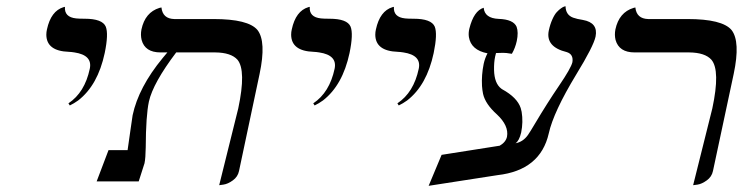

<svg xmlns="http://www.w3.org/2000/svg" viewBox="-20 -581 2380 615"><path d="M203.6 -243.2 199.2 -250Q251.5 -284.7 267.6 -360.8Q276.9 -404.3 218.3 -413.1Q209 -414.6 200.2 -415Q128.9 -417.5 128.4 -469.7Q128.4 -478.5 130.4 -486.8Q143.1 -545.9 183.6 -558.1Q183.6 -558.1 188 -559.1Q185.5 -525.9 224.1 -522Q233.4 -521 251 -521Q308.1 -521 318.8 -495.6Q328.1 -472.2 315.4 -411.1Q293.5 -308.1 230.5 -259.3Q216.8 -249.5 203.6 -243.2Z M682.1 12.2 743.2 -233.9Q769 -355.5 740.7 -389.6Q720.2 -412.6 669.4 -413.1H544.4Q470.2 -314.9 457 -255.9Q447.3 -210.9 446.8 -108.9Q446.3 -74.2 442.9 -58.1L424.3 0H289.6L327.6 -100.1H388.7Q391.1 -117.2 397.9 -164.6Q403.8 -206.5 404.8 -211.9Q423.8 -301.3 501 -395Q507.8 -403.3 516.1 -413.1H494.1Q444.3 -413.1 433.6 -453.1Q429.7 -469.2 433.1 -486.8Q444.8 -541.5 490.7 -555.7Q496.6 -557.1 497.1 -557.1Q501 -521 538.1 -520H664.1Q775.4 -520 804.7 -484.9Q833.5 -448.2 811.5 -344.2L745.6 -33.2Q741.7 -14.6 725.8 -3.2Q710 8.3 695.8 10.3Z M987.8 -243.2 983.4 -250Q1035.6 -284.7 1051.8 -360.8Q1061 -404.3 1002.4 -413.1Q993.2 -414.6 984.4 -415Q913.1 -417.5 912.6 -469.7Q912.6 -478.5 914.6 -486.8Q927.2 -545.9 967.8 -558.1Q967.8 -558.1 972.2 -559.1Q969.7 -525.9 1008.3 -522Q1017.6 -521 1035.2 -521Q1092.3 -521 1103 -495.6Q1112.3 -472.2 1099.6 -411.1Q1077.6 -308.1 1014.6 -259.3Q1001 -249.5 987.8 -243.2Z M1257.3 -243.2 1252.9 -250Q1305.2 -284.7 1321.3 -360.8Q1330.6 -404.3 1272 -413.1Q1262.7 -414.6 1253.9 -415Q1182.6 -417.5 1182.1 -469.7Q1182.1 -478.5 1184.1 -486.8Q1196.8 -545.9 1237.3 -558.1Q1237.3 -558.1 1241.7 -559.1Q1239.3 -525.9 1277.8 -522Q1287.1 -521 1304.7 -521Q1361.8 -521 1372.6 -495.6Q1381.8 -472.2 1369.1 -411.1Q1347.2 -308.1 1284.2 -259.3Q1270.5 -249.5 1257.3 -243.2Z M1541.5 -410.2Q1488.8 -420.4 1481.9 -462.4Q1480 -475.6 1483.4 -489.3Q1497.6 -546.4 1529.3 -556.2Q1532.2 -522.5 1577.1 -520.5Q1624.5 -519 1634.8 -495.1Q1641.1 -477.5 1635.3 -449.7Q1630.4 -427.2 1619.6 -408.7Q1602.5 -412.1 1585.9 -411.6Q1578.1 -411.6 1568.8 -411.1Q1566.9 -405.3 1565.9 -399.4Q1562 -380.9 1562.5 -356.9Q1563.5 -313.5 1585.9 -296.9Q1587.9 -295.4 1588.9 -294.9Q1636.7 -268.6 1647.9 -234.9Q1649.9 -228.5 1650.9 -222.7Q1656.2 -190.4 1649.4 -156.7Q1643.1 -129.9 1631.3 -122.1Q1655.3 -126.5 1670.9 -148.4Q1677.2 -157.2 1693.4 -184.6Q1732.9 -251 1770.5 -306.2Q1809.1 -362.8 1813.5 -381.8Q1817.4 -407.2 1795.4 -414.1Q1727.1 -430.7 1737.8 -482.9Q1742.2 -503.4 1749.3 -519Q1756.3 -534.7 1763.4 -542.2Q1770.5 -549.8 1777.1 -554.4Q1783.7 -559.1 1787.6 -560.1L1791.5 -561Q1792 -533.2 1815.9 -524.4Q1828.1 -520 1847.2 -517.1Q1896.5 -508.3 1887.7 -463.9Q1881.3 -433.1 1825.7 -342.3Q1752.9 -222.2 1737.8 -153.8Q1710.9 -35.6 1573.7 -20L1353 14.2L1394.5 -85L1580.6 -114.3Q1600.1 -125.5 1604 -143.1Q1610.4 -178.2 1571.8 -214.4Q1534.7 -247.6 1527.3 -280.3Q1524.9 -292 1523.9 -305.7Q1522 -340.8 1529.3 -376.5Q1533.2 -394.5 1541.5 -410.2Z M2200.2 12.2 2261.7 -233.9Q2287.6 -355.5 2258.8 -389.6Q2238.3 -412.6 2187.5 -413.1H2012.7Q1962.9 -413.1 1951.7 -453.1Q1947.8 -469.2 1951.2 -486.8Q1962.9 -541.5 2009.3 -555.7Q2009.3 -555.7 2015.1 -557.1Q2019 -521 2056.2 -520H2182.1Q2293.5 -520 2323.2 -484.9Q2352.1 -448.2 2330.1 -344.2L2263.7 -33.2Q2259.8 -14.6 2243.9 -3.2Q2228 8.3 2214.4 10.3Z"/></svg>

Font: Linux Libertine Display Slanted O
Style: Slanted
Weight: 400
Designer: Philipp H. Poll
Foundry: Philipp H. Poll
Version: Version 5.0.9